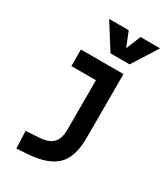

<svg xmlns="http://www.w3.org/2000/svg" viewBox="-241 -882 1068 1223"><g transform="rotate(30 293.0 -270.5)"><path d="M87.9 234.4 83 107.4 180.7 101.1Q248.5 96.7 279.1 65.2Q309.6 33.7 309.6 -30.3V-396H128.9V-517.6H441.9V-45.9Q441.9 92.3 377.4 155.5Q313 218.8 170.9 228.5ZM304.2 -590.8 187 -776.4H331.1L374.5 -668.5L418 -776.4H562L444.8 -590.8Z"/></g></svg>

Font: CaskaydiaMono NF
Style: Bold
Weight: 700
Designer: Aaron Bell
Foundry: Saja Typeworks
Version: Version 2111.001; ttfautohint (v1.8.4);Nerd Fonts 3.1.1